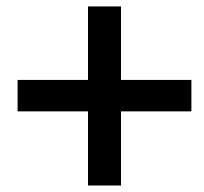

<svg xmlns="http://www.w3.org/2000/svg" viewBox="-20 -524 639 602"><path d="M359.4 -273.4H580.1V-174.8H359.4V57.6H255.9V-174.8H35.2V-273.4H255.9V-503.9H359.4Z"/></svg>

Font: Shorif Bongobondhu ANSI V2
Style: Regular
Weight: 400
Designer: Shorif Uddin Shishir, Shorif art & Design, e-mail : shorifart@gmail.com, facebook : Shorif2001
Foundry: Lipighor Font Foundry
Version: Designed By Shorif Uddin Shishir | Build By Niladri Shekhar 